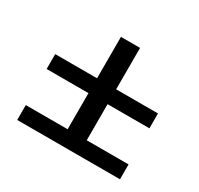

<svg xmlns="http://www.w3.org/2000/svg" viewBox="-115 -699 811 783"><g transform="rotate(30 291.0 -307.5)"><path d="M49 -55V-125H246V-295H49V-365H246V-560H336V-365H533V-295H336V-125H533V-55Z"/></g></svg>

Font: El Messiri
Style: Regular
Weight: 400
Designer: Mohamed Gaber
Foundry: Kief Type Foundry
Version: Version 2.020